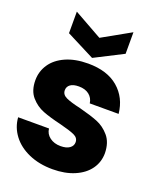

<svg xmlns="http://www.w3.org/2000/svg" viewBox="-147 -888 821 988"><g transform="rotate(20 263.0 -394.5)"><path d="M3 -183H172Q175 -154 199 -136Q223 -118 258 -118Q290 -118 307.5 -130.5Q325 -143 325 -163Q325 -187 300 -198.5Q275 -210 219 -224Q159 -238 119 -253.5Q79 -269 50 -302.5Q21 -336 21 -393Q21 -441 47.5 -480.5Q74 -520 125.5 -543Q177 -566 248 -566Q353 -566 413.5 -514Q474 -462 483 -376H325Q321 -405 299.5 -422Q278 -439 243 -439Q213 -439 197 -427.5Q181 -416 181 -396Q181 -372 206.5 -360Q232 -348 286 -336Q348 -320 387 -304.5Q426 -289 455.5 -254.5Q485 -220 486 -162Q486 -113 458.5 -74.5Q431 -36 379.5 -14Q328 8 260 8Q187 8 130 -17Q73 -42 40 -85.5Q7 -129 3 -183ZM411 -679 256 -600 101 -679V-797L256 -710L411 -797Z"/></g></svg>

Font: Poppins A&M
Style: Bold-A&M
Weight: 700
Designer: Ninad Kale (Devanagari), Jonny Pinhorn (Latin)
Foundry: Indian Type Foundry
Version: 4.004